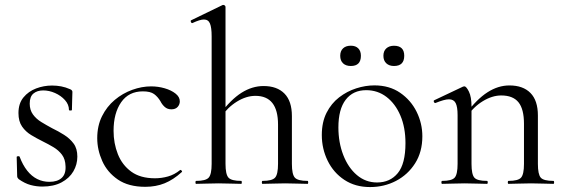

<svg xmlns="http://www.w3.org/2000/svg" viewBox="-20 -745 2284 778"><path d="M100.4 -325.2Q100.4 -299.4 113.5 -281.3Q126.6 -263.2 147.4 -250.5Q168.2 -237.8 190.8 -225.6Q216.6 -213.2 239.8 -198.5Q263 -183.8 278.2 -163.4Q293.4 -143 293.4 -110.4Q293.4 -78.4 277.3 -50.7Q261.2 -23 229.4 -6Q197.6 11 151.6 11Q127.4 11 104 4.7Q80.6 -1.6 55.6 -19.2Q53.6 -21.2 51.6 -24.2Q49.6 -27.2 49.6 -31.2L47.6 -108.6Q47.6 -111.6 53.1 -112.1Q58.6 -112.6 59.6 -109.8Q72.2 -76.2 90.2 -53.5Q108.2 -30.8 130.9 -19.5Q153.6 -8.2 180.4 -8.2Q212.4 -8.2 229.8 -23.9Q247.2 -39.6 245.6 -71.2Q244.8 -100 231.1 -118.1Q217.4 -136.2 196.8 -148.5Q176.2 -160.8 153.8 -171.8Q129.2 -184 106.6 -197.6Q84 -211.2 69.4 -232.3Q54.8 -253.4 54.8 -286.8Q54.8 -325.6 75 -350.2Q95.2 -374.8 126.3 -386.6Q157.4 -398.4 191 -398.4Q209.8 -398.4 227.9 -395Q246 -391.6 264.4 -383.4Q273.4 -379.6 273.4 -372.4Q273.4 -356.4 272.4 -338.5Q271.4 -320.6 271.4 -299.4Q271.4 -297.2 265.4 -297.2Q259.4 -297.2 259.4 -299.4Q259.4 -321.6 243.1 -339.6Q226.8 -357.6 203 -368.1Q179.2 -378.6 155 -378.6Q130.6 -378.6 115.5 -366Q100.4 -353.4 100.4 -325.2Z M568.8 12Q500.6 12 457.6 -17.5Q414.6 -47 394.3 -92.6Q374 -138.2 374 -185.2Q374 -235.2 393.4 -274.2Q412.8 -313.2 444.9 -340.1Q477 -367 515.8 -381Q554.6 -395 592.4 -395Q620.6 -395 647.2 -387.3Q673.8 -379.6 691.2 -365.9Q708.6 -352.2 708.6 -334.4Q708.6 -321.4 699.8 -311.7Q691 -302 674.4 -302Q658.2 -302 647.4 -311.8Q636.6 -321.6 630.2 -334.6Q619.2 -353 604.3 -363.9Q589.4 -374.8 559 -374.8Q501.6 -374.8 470.9 -330.6Q440.2 -286.4 440.2 -215Q440.2 -164.2 457.6 -120.3Q475 -76.4 511.8 -49.5Q548.6 -22.6 608 -22.6Q634.8 -22.6 660.9 -30Q687 -37.4 709.6 -55.8Q712.4 -57.8 715.9 -53.8Q719.4 -49.8 716.6 -47.8Q682.4 -16.6 647 -2.3Q611.6 12 568.8 12Z M774.8 0Q772 0 772 -6Q772 -12 774.8 -12Q813.8 -12 825.7 -25.3Q837.6 -38.6 837.6 -81V-597.8Q837.6 -633.4 830.8 -649.7Q824 -666 806.2 -666Q790.6 -666 760.2 -651.8Q756.4 -650 753.8 -655.6Q751.2 -661.2 754.8 -663L882.4 -724.8Q883.6 -725 883.8 -725Q884 -725 885 -725Q888.4 -725 891.1 -722.5Q893.8 -720 893.8 -716.8V-81Q893.8 -38.6 905.7 -25.3Q917.6 -12 957.4 -12Q959.8 -12 959.8 -6Q959.8 0 957.4 0Q939 0 915.9 -1Q892.8 -2 866.2 -2Q840.4 -2 816.4 -1Q792.4 0 774.8 0ZM1043.8 0Q1041 0 1041 -6Q1041 -12 1043.8 -12Q1082.8 -12 1094.7 -25.3Q1106.6 -38.6 1106.6 -81V-240.2Q1106.6 -356.6 1015 -356.6Q977.8 -356.6 939.9 -333.2Q902 -309.8 875.2 -270.2L870.8 -282.2Q915.4 -341.8 958.6 -369.1Q1001.8 -396.4 1048.2 -396.4Q1102.6 -396.4 1132.7 -365.8Q1162.8 -335.2 1162.8 -274.6V-81Q1162.8 -38.6 1174.7 -25.3Q1186.6 -12 1226.4 -12Q1228.8 -12 1228.8 -6Q1228.8 0 1226.4 0Q1208 0 1184.9 -1Q1161.8 -2 1135.2 -2Q1109.4 -2 1085.4 -1Q1061.4 0 1043.8 0Z M1479.4 13Q1419.6 13 1375.6 -16Q1331.6 -45 1307.8 -93.5Q1284 -142 1284 -198Q1284 -250 1303.2 -288Q1322.4 -326 1354.2 -350.5Q1386 -375 1423.4 -387Q1460.8 -399 1497.2 -399Q1558 -399 1601.5 -369Q1645 -339 1668.2 -292Q1691.4 -245 1691.4 -192.8Q1691.4 -129.4 1662.1 -83.3Q1632.8 -37.2 1584.8 -12.1Q1536.8 13 1479.4 13ZM1507.8 -5.6Q1560.6 -5.6 1591.8 -43.4Q1623 -81.2 1623 -165Q1623 -228.4 1602.5 -276.6Q1582 -324.8 1546.2 -352.2Q1510.4 -379.6 1464 -379.6Q1410.6 -379.6 1380.9 -341Q1351.2 -302.4 1351.2 -228.6Q1351.2 -167.8 1371 -116.7Q1390.8 -65.6 1426.2 -35.6Q1461.6 -5.6 1507.8 -5.6ZM1401.6 -477.6Q1381.4 -477.6 1370 -488.5Q1358.6 -499.4 1358.6 -519Q1358.6 -538.2 1370 -549Q1381.4 -559.8 1401.6 -559.8Q1421 -559.8 1431.7 -549Q1442.4 -538.2 1442.4 -519Q1442.4 -477.6 1401.6 -477.6ZM1576.4 -477.6Q1557 -477.6 1545.3 -488.5Q1533.6 -499.4 1533.6 -519Q1533.6 -538.2 1545.3 -548.9Q1557 -559.6 1576.4 -559.6Q1618 -559.6 1618 -519Q1618 -477.6 1576.4 -477.6Z M2040.6 0Q2037.6 0 2037.6 -6Q2037.6 -12 2040.6 -12Q2079.6 -12 2091.4 -25.3Q2103.2 -38.6 2103.2 -81V-243.4Q2103.2 -303 2080.9 -330.6Q2058.6 -358.2 2011 -358.2Q1974.6 -358.2 1936.7 -335.2Q1898.8 -312.2 1871.8 -271.8L1867.6 -283.8Q1912.2 -343.4 1955.4 -371.1Q1998.6 -398.8 2044.2 -398.8Q2099.4 -398.8 2129.5 -368.2Q2159.6 -337.6 2159.6 -277V-81Q2159.6 -38.6 2171.1 -25.3Q2182.6 -12 2222.4 -12Q2225.4 -12 2225.4 -6Q2225.4 0 2222.4 0Q2204.8 0 2181.2 -1Q2157.6 -2 2131.8 -2Q2106.2 -2 2082.2 -1Q2058.2 0 2040.6 0ZM1771.6 0Q1768.6 0 1768.6 -6Q1768.6 -12 1771.6 -12Q1810.6 -12 1822.4 -25.3Q1834.2 -38.6 1834.2 -81V-278.6Q1834.2 -312 1826.4 -327.3Q1818.6 -342.6 1799.2 -342.6Q1789.4 -342.6 1775.8 -338.7Q1762.2 -334.8 1744.8 -327.8Q1740.8 -326.6 1738.4 -331.8Q1736 -337 1739.6 -338.8L1856.2 -394Q1859 -395.2 1861.6 -395.2Q1869.4 -395.2 1880 -374Q1890.6 -352.8 1890.6 -312.6V-81Q1890.6 -38.6 1902.1 -25.3Q1913.6 -12 1953.4 -12Q1956.4 -12 1956.4 -6Q1956.4 0 1953.4 0Q1935.8 0 1912.2 -1Q1888.6 -2 1862.8 -2Q1837.2 -2 1813.2 -1Q1789.2 0 1771.6 0Z"/></svg>

Font: Cormorant Garamond Light
Style: Regular
Weight: 300
Designer: Christian Thalmann (Catharsis Fonts)
Foundry: Catharsis Fonts
Version: Version 4.001